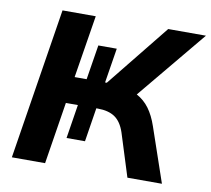

<svg xmlns="http://www.w3.org/2000/svg" viewBox="-78 -793 969 882"><g transform="rotate(10 406.5 -352.5)"><path d="M32 0 144 -705H299L252 -413H308L334 -575H420L394 -413H402L637 -705H813L547 -384Q582 -365 605.5 -333Q629 -301 645 -254L732 0H571L508 -200Q492 -248 462 -268.5Q432 -289 382 -289H375L350 -131H264L289 -289H233L187 0Z"/></g></svg>

Font: Mulish ExtraBold
Style: Italic
Weight: 800
Italic angle: -9°
Designer: Vernon Adams
Foundry: Vernon Adams
Version: Version 3.603; ttfautohint (v1.8.3)